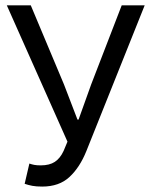

<svg xmlns="http://www.w3.org/2000/svg" viewBox="-20 -676 554 708"><path d="M135.7 12Q114.1 12 99.4 9.3Q84.7 6.5 70.9 1.8L88.3 -72.9Q96.7 -69.9 106.2 -68Q115.8 -66.2 130.2 -66.2Q162.4 -66.2 182.1 -79.1Q201.8 -92 214.5 -119.4L228.8 -153.6L5.1 -656.3H93.5L216 -364.4L265.7 -235H269.7L316.1 -364.4L428.8 -656.3H513.5L298.6 -119.2Q274.2 -58.5 236.1 -23.3Q198.1 12 135.7 12Z"/></svg>

Font: SourceSans3VF
Style: Regular
Weight: 200
Designer: Paul D. Hunt
Foundry: Adobe
Version: Version 3.052;hotconv 1.1.0;makeotfexe 2.6.0